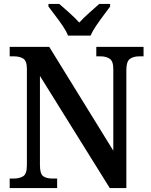

<svg xmlns="http://www.w3.org/2000/svg" viewBox="-20 -951 764 971"><path d="M29 0V-48H48Q78 -48 97 -59.5Q116 -71 116 -116V-602Q116 -644 97 -655Q78 -666 52 -666H29V-714H229L553 -189V-602Q553 -642 534.5 -654Q516 -666 490 -666H467V-714H706V-666H683Q655 -666 637 -653Q619 -640 619 -598V0H535L182 -567V-116Q182 -71 199 -59.5Q216 -48 245 -48H269V0ZM324 -771Q315 -794 297 -820.5Q279 -847 259 -873Q239 -899 225 -918V-931H280Q302 -912 331 -886Q360 -860 381 -837Q402 -860 431 -886Q460 -912 482 -931H537V-918Q523 -899 503.5 -873Q484 -847 466 -820.5Q448 -794 438 -771Z"/></svg>

Font: Noto Serif Sinhala SemiCondensed SemiBold
Style: Regular
Weight: 600
Width: 4
Designer: Jelle Bosma - Monotype Design Team
Foundry: Monotype Imaging Inc.
Version: Version 2.007; ttfautohint (v1.8.4.7-5d5b)